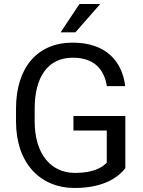

<svg xmlns="http://www.w3.org/2000/svg" viewBox="-20 -935 721 965"><path d="M609.9 -352.1H349.1V-278.8H516.6V-117.7C497.6 -97.2 455.6 -65.9 357.4 -65.9C233.9 -65.9 154.3 -163.1 154.3 -324.7V-389.6C154.3 -546.4 219.7 -645 345.7 -645C458.5 -645 504.4 -581.1 517.1 -502H609.4C593.8 -628.9 510.7 -720.7 345.2 -720.7C167.5 -720.7 60.5 -595.7 60.5 -388.7V-324.7C60.5 -115.7 181.2 9.8 355.5 9.8C510.3 9.8 581.1 -51.8 609.9 -89.8ZM284.7 -772.5H358.9L483.9 -915H379.4Z"/></svg>

Font: Bert Sans
Style: Regular
Weight: 400
Designer: Christian Robertson (Google), Cristiano Sobral
Foundry: Google, Cristiano Sobral
Version: Version 3.101